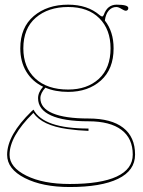

<svg xmlns="http://www.w3.org/2000/svg" viewBox="-20 -542 600 803"><path d="M64.9 -339.8Q64.9 -427.2 121.3 -474.9Q177.7 -522.5 265.1 -522.5Q346.2 -522.5 397 -478.5Q403.3 -473.1 407.2 -473.1Q411.1 -473.1 414.1 -480Q428.7 -522 467.3 -522.5Q516.6 -522.5 516.6 -508.3Q516.6 -503.4 513.7 -500.2Q510.7 -497.1 506.3 -497.1Q500 -497.1 487.8 -504.9Q475.6 -512.7 466.3 -512.7Q447.8 -512.7 434.8 -497.8Q421.9 -482.9 418.5 -456.1Q455.1 -409.7 455.1 -339.8Q455.1 -252.9 401.9 -205.3Q348.6 -157.7 265.1 -157.7Q210.9 -157.7 169.9 -175.3Q148.9 -152.3 148.9 -131.3Q148.9 -89.8 200.4 -68.1Q252 -46.4 350.1 -46.4Q445.3 -46.4 495.1 -7.8Q544.9 30.8 544.9 104.5Q544.9 171.4 473.9 205.8Q402.8 240.2 271.5 240.2Q157.7 240.2 83.7 202.6Q9.8 165 9.8 105.5Q9.8 22.9 112.3 -76.7L120.1 -83.5Q162.1 -4.4 350.1 -4.4V5.4Q306.6 3.9 261.7 -2.4Q156.2 -17.1 119.6 -69.8L117.7 -67.9Q20 28.3 20 105.5Q20 157.7 90.1 192.6Q160.2 227.5 271.5 227.5Q401.4 227.5 468.3 196.3Q535.2 165 535.2 104.5Q535.2 36.6 487.8 1Q440.4 -34.7 350.1 -34.7Q247.1 -34.7 193.1 -59.3Q139.2 -84 139.2 -131.3Q139.2 -155.8 160.2 -179.2Q114.7 -201.2 89.8 -242.7Q64.9 -284.2 64.9 -339.8ZM265.1 -512.7Q181.2 -512.7 129.4 -467.8Q77.6 -422.9 77.6 -339.8Q77.6 -260.3 127.4 -213.9Q177.2 -167.5 265.1 -167.5Q344.7 -167.5 393.6 -212.4Q442.4 -257.3 442.4 -339.8Q442.4 -418.9 395.3 -465.8Q348.1 -512.7 265.1 -512.7Z"/></svg>

Font: ZnikomitNo25
Style: Regular
Weight: 100
Designer: gluk
Foundry: gluk
Version: Version 0.56